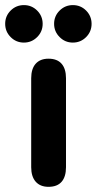

<svg xmlns="http://www.w3.org/2000/svg" viewBox="-61 -729 381 757"><path d="M62 -69.6V-420.4Q62 -457.9 79.8 -477.8Q97.7 -497.6 130.2 -497.6Q164.3 -497.6 181.7 -477.8Q199.2 -457.9 199.2 -420.4V-69.6Q199.2 -32.1 181.8 -12.2Q164.5 7.6 130.2 7.6Q97.7 7.6 79.8 -12.6Q62 -32.9 62 -69.6ZM-40.6 -635.1Q-40.6 -665.8 -19 -687.4Q2.7 -708.9 33.3 -708.9Q63.9 -708.9 85.6 -687.3Q107.2 -665.6 107.2 -635Q107.2 -604.4 85.4 -582.7Q63.7 -561.1 33.2 -561.1Q2.5 -561.1 -19.1 -582.9Q-40.6 -604.6 -40.6 -635.1ZM152.3 -635.1Q152.3 -665.8 174.1 -687.4Q195.9 -708.9 226.3 -708.9Q257.1 -708.9 278.6 -687.3Q300.1 -665.6 300.1 -635Q300.1 -604.4 278.5 -582.7Q256.9 -561.1 226.2 -561.1Q195.6 -561.1 174 -582.9Q152.3 -604.6 152.3 -635.1Z"/></svg>

Font: SN Pro Thin
Style: Regular
Weight: 200
Designer: Tobias Whetton
Foundry: Supernotes
Version: Version 1.003;Glyphs 3.3 (3324)